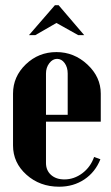

<svg xmlns="http://www.w3.org/2000/svg" viewBox="-20 -704 425 734"><path d="M90.8 -569.8 189.9 -684.1H204.1L301.8 -569.8H278.8L195.8 -616.2L115.2 -569.8ZM29.8 -346.2Q29.8 -411.1 78.6 -458Q127.4 -504.9 195.8 -504.9Q263.2 -504.9 314.2 -457.3Q365.2 -409.7 365.2 -346.2V-238.8H155.8V-81.1Q155.8 -52.7 175 -35.4Q194.3 -18.1 226.1 -18.1Q263.2 -18.1 294.7 -41.7Q326.2 -65.4 339.8 -104L363.8 -95.2Q344.2 -45.9 302.5 -18.1Q260.7 9.8 206.1 9.8Q132.3 9.8 81.1 -36.1Q29.8 -82 29.8 -147.9ZM155.8 -265.1H238.8V-422.9Q238.8 -446.8 227.1 -462.9Q215.3 -479 198.2 -479Q181.2 -479 168.5 -462.4Q155.8 -445.8 155.8 -422.9Z"/></svg>

Font: Moniqa Black Heading
Style: Regular
Weight: 900
Designer: Rajesh Rajput
Foundry: Rajesh Rajput
Version: Version 1.000